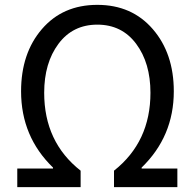

<svg xmlns="http://www.w3.org/2000/svg" viewBox="-20 -767 798 787"><path d="M50.8 0V-76.2H197.3V-80.1Q66.4 -207 66.4 -392.6Q66.4 -548.8 151.9 -647.9Q237.3 -747.1 378.9 -747.1Q520.5 -747.1 606.4 -647.5Q692.4 -547.9 692.4 -392.6Q692.4 -208 560.5 -80.1V-76.2H707V0H447.3V-67.4Q596.7 -185.5 596.7 -386.7Q596.7 -508.8 538.1 -587.4Q479.5 -666 378.9 -666Q278.3 -666 219.7 -587.4Q161.1 -508.8 161.1 -386.7Q161.1 -184.6 310.5 -67.4V0Z"/></svg>

Font: Bpmf Zihi Sans Regular
Style: Regular
Weight: 400
Foundry: But Ko
Version: Version 1.320